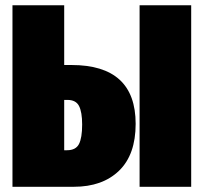

<svg xmlns="http://www.w3.org/2000/svg" viewBox="-20 -716 781 736"><path d="M253.9 -466.8Q500 -466.8 500 -241.2Q500 -123 436.3 -61.5Q372.6 0 263.2 0H27.8V-695.8H226.1V-466.8ZM515.1 -695.8H712.9V0H515.1ZM236.8 -140.1Q270.5 -140.1 282.7 -163.8Q294.9 -187.5 294.9 -238.8Q294.9 -286.1 283 -309.6Q271 -333 238.8 -333H226.1V-140.1Z"/></svg>

Font: Fira Sans Compressed Heavy
Style: Regular
Weight: 900
Width: 1
Designer: Carrois Corporate & Edenspiekermann AG
Foundry: Carrois Corporate GbR & Edenspiekermann AG
Version: Version 4.203;PS 004.203;hotconv 1.0.88;makeotf.lib2.5.64775